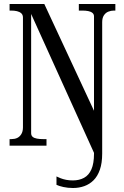

<svg xmlns="http://www.w3.org/2000/svg" viewBox="-20 -730 622 962"><path d="M492 39Q492 87 480.5 120Q469 153 449 173Q429 193 402.5 202.5Q376 212 346 212Q320 212 297.5 207Q275 202 263 196V154Q271 158 283.5 163Q296 168 311.5 171Q327 174 345 174Q377 174 401 161Q425 148 438 118.5Q451 89 451 40V-29L466 69L122 -691L136 -694V-63Q136 -51 143.5 -44.5Q151 -38 165 -35.5Q179 -33 195 -33H213V0H28V-33H37Q53 -33 65.5 -38.5Q78 -44 86.5 -57.5Q95 -71 95 -92V-642Q95 -656 86.5 -663.5Q78 -671 65 -674Q52 -677 37 -677H28V-710H202L471 -132L451 -122V-648Q451 -659 443 -665.5Q435 -672 422 -674.5Q409 -677 393 -677H375V-710H558V-677H550Q536 -677 522.5 -671.5Q509 -666 500.5 -653Q492 -640 492 -619Z"/></svg>

Font: Roboto Serif 120pt ExtraCondensed
Style: Regular
Weight: 400
Width: 2
Designer: Greg Gazdowicz
Foundry: Commercial Type
Version: Version 1.008